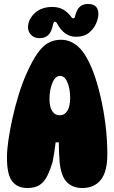

<svg xmlns="http://www.w3.org/2000/svg" viewBox="-20 -939 575 966"><path d="M117 7Q68 7 41.5 -26.5Q15 -60 15 -147Q15 -184 22.5 -235.5Q30 -287 43 -345.5Q56 -404 74 -462.5Q92 -521 114 -570Q143 -635 169.5 -672Q196 -709 224.5 -724Q253 -739 286 -739Q337 -739 376.5 -701.5Q416 -664 450 -575Q469 -524 485 -456.5Q501 -389 510.5 -313.5Q520 -238 520 -163Q520 -75 487 -34Q454 7 394 7Q345 7 316 -23Q287 -53 280 -123Q278 -147 277 -172.5Q276 -198 276 -223Q268 -223 260 -223Q257 -197 253 -172.5Q249 -148 245 -126Q232 -82 217 -52.5Q202 -23 179 -8Q156 7 117 7ZM280 -359Q305 -359 319 -381.5Q333 -404 333 -447Q333 -491 319.5 -524Q306 -557 282 -557Q258 -557 243.5 -522Q229 -487 229 -440Q229 -400 243 -379.5Q257 -359 280 -359ZM243 -904Q276 -904 299 -890.5Q322 -877 339 -853Q344 -846 350 -847Q356 -848 357 -855Q365 -888 380 -903.5Q395 -919 423 -919Q475 -919 475 -868Q475 -848 463.5 -821Q452 -794 427.5 -774Q403 -754 362 -754Q303 -754 267 -821Q262 -831 255.5 -829.5Q249 -828 246 -813Q239 -778 223 -762.5Q207 -747 178 -747Q153 -747 137 -763Q121 -779 121 -801Q121 -841 154.5 -872.5Q188 -904 243 -904Z"/></svg>

Font: DynaPuff Condensed
Style: Bold
Weight: 700
Width: 3
Designer: Toshi Omagari, Jennifer Daniel
Foundry: Google Fonts
Version: Version 2.000; ttfautohint (v1.8.4.7-5d5b)